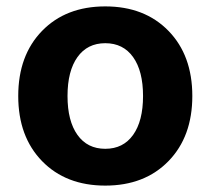

<svg xmlns="http://www.w3.org/2000/svg" viewBox="-20 -568 658 600"><path d="M506.5 -64.5Q432 12 309 12Q186 12 111.5 -64.5Q37 -141 37 -268Q37 -395 111.5 -471.5Q186 -548 309 -548Q432 -548 506.5 -471.5Q581 -395 581 -268Q581 -141 506.5 -64.5ZM222 -146.5Q253 -103 309 -103Q365 -103 396 -146.5Q427 -190 427 -268Q427 -346 396 -389.5Q365 -433 309 -433Q253 -433 222 -389.5Q191 -346 191 -268Q191 -190 222 -146.5Z"/></svg>

Font: Txt Sans
Style: Bold
Weight: 700
Designer: Open Source
Foundry: XRLN
Version: Version 1.0